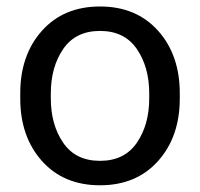

<svg xmlns="http://www.w3.org/2000/svg" viewBox="-20 -548 607 583"><path d="M41.5 -249V-264.6Q41.5 -380.9 107.4 -454.6Q173.3 -528.3 283.7 -528.3Q394 -528.3 460 -454.6Q525.9 -380.9 525.9 -264.6V-249Q525.9 -132.8 460 -59.1Q394 14.6 283.7 14.6Q173.3 14.6 107.4 -59.1Q41.5 -132.8 41.5 -249ZM134.3 -264.6V-249Q134.3 -169.4 171.9 -114.5Q209.5 -59.6 283.7 -59.6Q357.9 -59.6 395.5 -114.5Q433.1 -169.4 433.1 -249V-264.6Q433.1 -344.2 395.5 -399.2Q357.9 -454.1 283.7 -454.1Q209.5 -454.1 171.9 -399.2Q134.3 -344.2 134.3 -264.6Z"/></svg>

Font: RobotoFlex
Style: Regular
Weight: 400
Designer: Berlow after Robertson
Foundry: Google
Version: Version 2.136